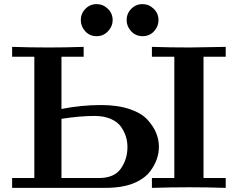

<svg xmlns="http://www.w3.org/2000/svg" viewBox="-20 -914 1165 934"><path d="M39 0V-48H147V-638H39V-686Q129 -683 219 -683H223Q293 -683 387 -686V-638H279V-384Q375 -403 472 -403Q552 -403 610 -383.5Q668 -364 697.5 -331.5Q727 -299 740 -266.5Q753 -234 753 -200Q753 -170 743 -140.5Q733 -111 710.5 -80.5Q688 -50 643.5 -28.5Q599 -7 538 -2Q520 0 482 0ZM279 -48H461Q536 -48 568 -94Q600 -140 600 -199Q600 -225 592.5 -249.5Q585 -274 568.5 -297.5Q552 -321 519 -335.5Q486 -350 440 -350Q369 -350 279 -336ZM373 -816Q373 -848 395.5 -871Q418 -894 450 -894Q481 -894 504.5 -871.5Q528 -849 528 -816Q528 -786 505.5 -762Q483 -738 450 -738Q416 -738 394.5 -762Q373 -786 373 -816ZM596 -816Q596 -848 618.5 -871Q641 -894 673 -894Q704 -894 727.5 -871.5Q751 -849 751 -816Q751 -785 729 -761.5Q707 -738 674 -738Q640 -738 618 -762Q596 -786 596 -816ZM719 0V-48H828V-638H719V-686Q810 -683 902 -683Q919 -683 1078 -686V-638H970V-48H1078V0Q990 -3 902 -3Q810 -3 719 0Z"/></svg>

Font: CMU Serif
Style: Bold
Weight: 700
Version: Version 0.7.0